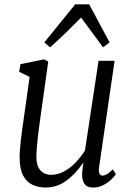

<svg xmlns="http://www.w3.org/2000/svg" viewBox="-20 -832 584 862"><path d="M185.5 10Q153 10 126.2 -2.2Q99.5 -14.5 83.8 -44Q68 -73.5 68 -126.5Q68 -141.5 69.8 -162Q71.5 -182.5 74 -205.8Q76.5 -229 79.8 -252.2Q83 -275.5 86 -295L113 -487L66 -509.5L72 -544L178 -565.5L196.5 -555.5L159.5 -291Q156.5 -270 153.8 -248.2Q151 -226.5 148.8 -205.5Q146.5 -184.5 145 -164.8Q143.5 -145 143.5 -127.5Q143.5 -95.5 153.8 -78Q164 -60.5 179 -53.8Q194 -47 208.5 -47Q240 -47 268.8 -63Q297.5 -79 321.2 -104.2Q345 -129.5 361.5 -156.5L422.5 -559H494.5L425 -82.5Q422 -63.5 426.2 -53.5Q430.5 -43.5 441.5 -43.5Q447.5 -43.5 458 -48.8Q468.5 -54 486.5 -71.5L500 -50Q491 -36 475.2 -22.2Q459.5 -8.5 439.8 0.8Q420 10 398 10Q371 10 359.8 -5.8Q348.5 -21.5 348.5 -48.5Q348.5 -53 349.2 -59.5Q350 -66 350.8 -73.2Q351.5 -80.5 352.5 -87.2Q353.5 -94 354 -100H352.5Q335 -74.5 315.8 -54.2Q296.5 -34 276 -19.5Q255.5 -5 232.8 2.5Q210 10 185.5 10ZM205 -619.5 179 -641.5 317.5 -812.5H380.5L472 -641.5L442.5 -619.5Q418.5 -653 393.8 -686Q369 -719 344 -753Q310.5 -719.5 276.8 -686.5Q243 -653.5 205 -619.5Z"/></svg>

Font: Merriweather 24pt SemiCondensed Light
Style: Italic
Weight: 300
Width: 4
Italic angle: -7.8°
Designer: Eben Sorkin
Foundry: Eben Sorkin
Version: Version 2.101